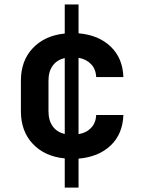

<svg xmlns="http://www.w3.org/2000/svg" viewBox="-20 -710 639 870"><path d="M273.4 140.1V7.8Q182.6 -1 128.7 -58.1Q74.7 -115.2 74.7 -206.1V-344.2Q74.7 -435.1 128.7 -491.9Q182.6 -548.8 273.4 -558.1V-689.9H335.9V-559.1Q426.8 -551.3 481.4 -499Q536.1 -446.8 539.1 -360.8H416Q414.1 -397 392.6 -419.4Q371.1 -441.9 335.9 -448.2V-102.1Q371.1 -107.9 392.6 -130.4Q414.1 -152.8 416 -189H539.1Q536.1 -103 481.7 -51Q427.2 1 335.9 8.8V140.1ZM199.7 -206.1Q199.7 -164.1 219 -137.5Q238.3 -110.8 273.4 -103V-446.8Q238.3 -439 219 -412.6Q199.7 -386.2 199.7 -345.2Z"/></svg>

Font: UDEV Gothic 35
Style: Bold
Weight: 700
Version: v2.1.0; ttfautohint (v1.8.4.7-5d5b-dirty) -l 6 -r 45 -G 200 